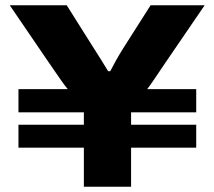

<svg xmlns="http://www.w3.org/2000/svg" viewBox="-20 -708 813 728"><path d="M298 0V-148H50V-235H298V-282H50V-370H237Q228 -380 208.5 -408Q189 -436 165 -471L17 -688H233L337 -523Q347 -508 363 -482Q379 -456 390 -438H398Q406 -454 420 -479Q434 -504 446 -523L551 -688H756L607 -470Q586 -439 566.5 -410Q547 -381 538 -370H724V-282H477V-235H724V-148H477V0Z"/></svg>

Font: Archivo Expanded ExtraBold
Style: Regular
Weight: 800
Width: 7
Designer: Hector Gatti
Foundry: Omnibus-Type
Version: Version 2.001; ttfautohint (v1.8.3)